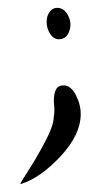

<svg xmlns="http://www.w3.org/2000/svg" viewBox="-20 -444 236 490"><path d="M186 -153Q186 -100 134 -44.5Q82 11 32 26Q31 24 52.5 -9Q74 -42 95.5 -83Q117 -124 117 -144Q120 -159 118 -177.5Q116 -196 121 -211Q126 -226 141 -226Q160 -227 173 -202.5Q186 -178 186 -153ZM134 -344Q119 -342 109 -356Q99 -370 99 -389Q99 -403 106.5 -413.5Q114 -424 126 -424Q140 -424 149 -412Q158 -400 159.5 -386Q161 -372 154.5 -359Q148 -346 134 -344Z"/></svg>

Font: Long Cang
Style: Regular
Weight: 400
Designer: ZhongQi
Foundry: ZhongQi
Version: Version 2.001